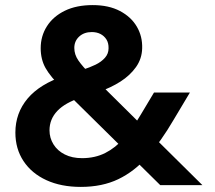

<svg xmlns="http://www.w3.org/2000/svg" viewBox="-20 -727 843 754"><path d="M609.3 0 225.7 -378.4Q177.8 -425.9 158.8 -459.9Q139.8 -493.8 139.8 -537.8Q139.8 -585.4 164.3 -623.9Q188.8 -662.4 234.4 -684.7Q279.9 -707 344 -707Q407.2 -707 451.2 -683.7Q495.3 -660.4 517.5 -622.1Q539.8 -583.8 538.3 -537.3Q537.3 -496.3 514 -463.5Q490.8 -430.8 453.3 -406.8Q415.8 -382.8 370.7 -367.3L306.1 -453.6Q332.6 -462.1 355.3 -473Q377.9 -484 392.1 -500Q406.3 -515.9 406.3 -537.3Q406.8 -558.2 397.9 -572.2Q388.9 -586.2 374.2 -593.7Q359.5 -601.1 340.5 -601.1Q310.2 -601.1 291 -583.5Q271.8 -565.8 271.8 -538.8Q271.8 -512.9 287.7 -489.7Q303.7 -466.5 334.6 -435.6L774.8 0ZM297.5 7Q220 7 162.2 -19.5Q104.4 -46 72.4 -94.3Q40.4 -142.5 40.4 -206.5Q40.4 -283 88.6 -340.3Q136.9 -397.5 233.9 -429.5L286.6 -446.1L349.3 -360.3L299.2 -344.3Q235.8 -323.8 205.1 -291.4Q174.4 -259 174.4 -215.1Q174.4 -185.2 190.1 -160Q205.8 -134.8 234.5 -120.4Q263.2 -105.9 302.1 -105.9Q353.1 -105.9 393.3 -126.2Q433.5 -146.5 467.5 -185Q501.5 -223.5 532.9 -276.9L584.7 -363.5H725.7L661.5 -256Q612.4 -171.9 560.1 -112.8Q507.8 -53.6 444.5 -23.3Q381.2 7 297.5 7Z"/></svg>

Font: Envelope Sans Variable
Style: Regular
Weight: 500
Designer: Andreas Rasmussen / Norman Anderson
Foundry: mail.de GmbH
Version: Version 1.150